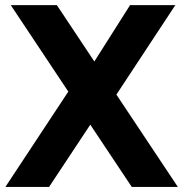

<svg xmlns="http://www.w3.org/2000/svg" viewBox="-20 -731 720 753"><path d="M1.1 2.2 247.9 -371.8 22.2 -710.9H203L350 -489.8L490.1 -710.9H667.6L436.5 -360L677.6 2.2H496.8L334.1 -242.1L172.4 2.2Z"/></svg>

Font: Comme
Style: Regular
Weight: 400
Designer: Vernon Adams
Foundry: Vernon Adams
Version: Version 1.000;gftools[0.9.27]